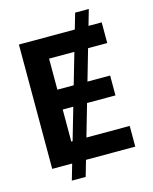

<svg xmlns="http://www.w3.org/2000/svg" viewBox="-132 -905 864 1085"><g transform="rotate(-15 299.5 -363.0)"><path d="M150.9 92.8 414.6 -819.3H494.6L231.9 92.8ZM61 0V-727.5H545.4V-606.4H205.1V-424.8H513.7V-308.6H205.1V-121.1H546.9V0Z"/></g></svg>

Font: Inter Cardless Tabular Bold
Style: Bold
Weight: 700
Designer: Rasmus Andersson
Foundry: rsms
Version: Version 4.000;git-4fc901f